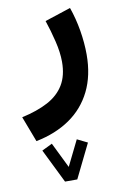

<svg xmlns="http://www.w3.org/2000/svg" viewBox="-111 -365 562 889"><g transform="rotate(-10 170.5 80.0)"><path d="M121.1 473.2H178.7L257 313.6L208.6 289.8L149.8 409.2L91.3 289.8L42.6 313.6ZM23.3 265.7Q115.9 247.3 182.8 201.2Q249.7 155.1 285.7 82.2Q321.8 9.3 321.8 -89.1Q321.8 -143.8 311.9 -202.7Q302 -261.6 283.3 -314.4L161.5 -274.5Q177.7 -226.8 190.7 -173.2Q203.7 -119.6 203.7 -75.8Q203.7 -10.8 177.3 32.6Q150.9 76 100.4 102.8Q49.9 129.6 -22.4 145.4Z"/></g></svg>

Font: Vazirmatn NL
Style: Regular
Weight: 400
Designer: Saber Rastikerdar
Foundry: Saber Rastikerdar
Version: Version 33.003